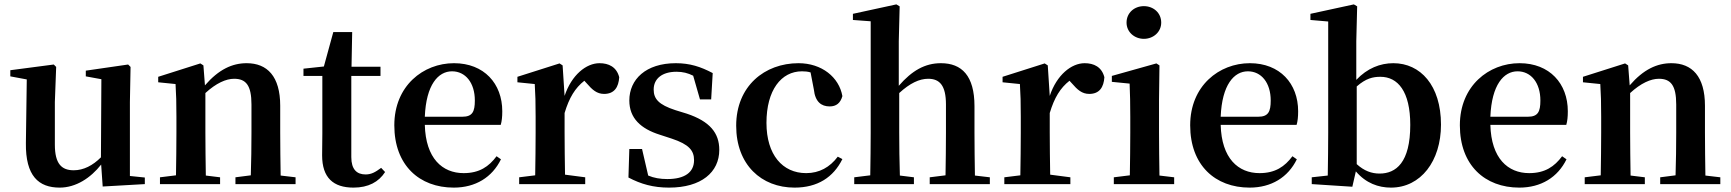

<svg xmlns="http://www.w3.org/2000/svg" viewBox="-20 -839 7887 875"><path d="M572 -37V-374L575 -534L564 -545L371 -517V-491L442 -478L440 -122C403 -85 361 -63 316 -63C261 -63 230 -92 230 -180V-374L236 -534L225 -545L27 -519V-491L102 -477L98 -187C96 -37 156 16 252 16C326 16 393 -28 441 -89L448 11L640 0V-30Z M1259 -39C1258 -96 1257 -178 1257 -235V-357C1257 -491 1198 -551 1104 -551C1039 -551 977 -523 914 -450L907 -541L893 -550L701 -489V-464L780 -456C783 -408 784 -372 784 -307V-235C784 -180 783 -97 782 -40L709 -31V0H983V-31L918 -39C917 -96 916 -180 916 -235V-415C965 -460 1010 -480 1047 -480C1101 -480 1126 -450 1126 -363V-235C1126 -178 1125 -96 1123 -40L1053 -31V0H1327V-31Z M1717 -74C1690 -54 1672 -44 1646 -44C1606 -44 1581 -67 1581 -123V-493H1714V-535H1582L1585 -693H1499L1456 -536L1363 -526V-493H1449V-231C1449 -191 1448 -163 1448 -131C1448 -29 1499 16 1591 16C1659 16 1706 -10 1735 -55Z M1916 -307C1922 -453 1977 -514 2040 -514C2101 -514 2144 -462 2144 -381C2144 -330 2133 -307 2087 -307ZM2262 -270C2267 -287 2269 -306 2269 -332C2269 -458 2186 -551 2049 -551C1909 -551 1777 -448 1777 -268C1777 -86 1891 16 2048 16C2147 16 2223 -31 2263 -113L2243 -127C2208 -80 2165 -50 2093 -50C1996 -50 1920 -117 1916 -270Z M2544 -541 2530 -550 2338 -489V-464L2417 -456C2420 -408 2421 -372 2421 -307V-235C2421 -180 2420 -97 2419 -40L2346 -31V0H2647V-31L2555 -43C2554 -100 2553 -181 2553 -235V-324C2574 -394 2601 -438 2643 -471L2654 -459C2679 -430 2700 -411 2733 -411C2780 -411 2799 -442 2802 -487C2790 -534 2754 -551 2712 -551C2652 -551 2585 -498 2553 -402Z M3058 -337C2981 -362 2959 -389 2959 -431C2959 -480 2997 -512 3063 -512C3092 -512 3115 -506 3139 -494L3170 -386H3221L3228 -506C3173 -535 3124 -551 3060 -551C2923 -551 2848 -477 2848 -381C2848 -300 2901 -252 2987 -225L3042 -207C3120 -181 3143 -153 3143 -109C3143 -54 3101 -23 3021 -23C2988 -23 2960 -28 2934 -39L2906 -160H2848L2844 -30C2901 0 2957 16 3029 16C3176 16 3258 -54 3258 -156C3258 -233 3215 -286 3110 -321Z M3689 -431C3695 -375 3723 -354 3761 -354C3791 -354 3810 -369 3819 -401C3804 -487 3725 -551 3619 -551C3465 -551 3335 -447 3335 -266C3335 -88 3450 16 3601 16C3706 16 3778 -31 3819 -114L3798 -125C3762 -77 3714 -50 3654 -50C3546 -50 3473 -134 3473 -279C3473 -428 3540 -514 3635 -514C3648 -514 3661 -513 3674 -509Z M4423 -39C4422 -96 4421 -178 4421 -235V-355C4421 -494 4363 -551 4268 -551C4195 -551 4136 -517 4076 -448V-651L4080 -810L4065 -819L3867 -776V-748L3948 -742V-235C3948 -180 3947 -97 3946 -40L3873 -31V0H4145V-31L4081 -39C4079 -96 4078 -180 4078 -235V-415C4127 -460 4170 -480 4210 -480C4262 -480 4291 -450 4291 -363V-235C4291 -178 4290 -96 4289 -40L4217 -31V0H4491V-31Z M4755 -541 4741 -550 4549 -489V-464L4628 -456C4631 -408 4632 -372 4632 -307V-235C4632 -180 4631 -97 4630 -40L4557 -31V0H4858V-31L4766 -43C4765 -100 4764 -181 4764 -235V-324C4785 -394 4812 -438 4854 -471L4865 -459C4890 -430 4911 -411 4944 -411C4991 -411 5010 -442 5013 -487C5001 -534 4965 -551 4923 -551C4863 -551 4796 -498 4764 -402Z M5193 -662C5236 -662 5272 -693 5272 -736C5272 -781 5236 -811 5193 -811C5150 -811 5114 -781 5114 -736C5114 -693 5150 -662 5193 -662ZM5264 -39C5263 -96 5262 -180 5262 -235V-385L5264 -541L5250 -550L5047 -493V-466L5128 -458C5130 -408 5131 -370 5131 -306V-235C5131 -180 5130 -97 5129 -40L5056 -31V0H5331V-31Z M5543 -307C5549 -453 5604 -514 5667 -514C5728 -514 5771 -462 5771 -381C5771 -330 5760 -307 5714 -307ZM5889 -270C5894 -287 5896 -306 5896 -332C5896 -458 5813 -551 5676 -551C5536 -551 5404 -448 5404 -268C5404 -86 5518 16 5675 16C5774 16 5850 -31 5890 -113L5870 -127C5835 -80 5792 -50 5720 -50C5623 -50 5547 -117 5543 -270Z M6163 -445C6205 -482 6237 -489 6271 -489C6350 -489 6407 -423 6407 -270C6407 -98 6342 -48 6267 -48C6231 -48 6197 -60 6163 -91ZM6161 -651 6165 -810 6150 -819 5952 -776V-748L6033 -741V-235C6033 -180 6032 -97 6031 -39L5958 -31V0L6143 12L6159 -58C6205 -4 6262 16 6319 16C6455 16 6547 -105 6547 -271C6547 -450 6453 -551 6330 -551C6270 -551 6211 -528 6161 -475Z M6772 -307C6778 -453 6833 -514 6896 -514C6957 -514 7000 -462 7000 -381C7000 -330 6989 -307 6943 -307ZM7118 -270C7123 -287 7125 -306 7125 -332C7125 -458 7042 -551 6905 -551C6765 -551 6633 -448 6633 -268C6633 -86 6747 16 6904 16C7003 16 7079 -31 7119 -113L7099 -127C7064 -80 7021 -50 6949 -50C6852 -50 6776 -117 6772 -270Z M7752 -39C7751 -96 7750 -178 7750 -235V-357C7750 -491 7691 -551 7597 -551C7532 -551 7470 -523 7407 -450L7400 -541L7386 -550L7194 -489V-464L7273 -456C7276 -408 7277 -372 7277 -307V-235C7277 -180 7276 -97 7275 -40L7202 -31V0H7476V-31L7411 -39C7410 -96 7409 -180 7409 -235V-415C7458 -460 7503 -480 7540 -480C7594 -480 7619 -450 7619 -363V-235C7619 -178 7618 -96 7616 -40L7546 -31V0H7820V-31Z"/></svg>

Font: Noto Serif CJK JP
Style: Bold
Weight: 700
Designer: Ryoko NISHIZUKA 西塚涼子 (kana & ideographs); Frank Grießhammer (Latin, Greek & Cyrillic); Wenlong ZHANG 张文龙 (bopomofo); San
Foundry: Adobe Systems Incorporated
Version: Version 1.000;PS 1;hotconv 16.6.53;makeotf.lib2.5.65590